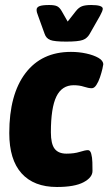

<svg xmlns="http://www.w3.org/2000/svg" viewBox="-20 -738 432 766"><path d="M207 8Q115 8 66 -46.5Q17 -101 17 -207Q17 -361 81.5 -446Q146 -531 263 -531Q295 -531 324.5 -524.5Q354 -518 373 -507Q392 -496 392 -481Q392 -478 388.5 -463Q385 -448 379 -430Q373 -412 364.5 -399Q356 -386 346 -386Q333 -386 315 -392Q297 -398 274 -398Q227 -398 205 -353Q183 -308 183 -210Q183 -164 198 -144.5Q213 -125 245 -125Q276 -125 298 -132Q320 -139 331 -139Q340 -139 344 -124.5Q348 -110 348.5 -90.5Q349 -71 349 -56Q349 -30 313.5 -11Q278 8 207 8ZM344 -718Q390 -718 390 -703Q390 -695 379 -675L338 -603Q328 -585 310 -578.5Q292 -572 244 -572Q197 -572 180.5 -578.5Q164 -585 158 -603L132 -675Q126 -689 126 -699Q126 -709 137.5 -713.5Q149 -718 176 -718Q198 -718 208 -713Q218 -708 226 -694L250 -652L283 -694Q294 -708 307 -713Q320 -718 344 -718Z"/></svg>

Font: Asap Condensed Condensed ExtraBold
Style: Italic
Weight: 800
Width: 3
Italic angle: -6°
Designer: Pablo Cosgaya
Foundry: Omnibus-Type
Version: Version 3.001; ttfautohint (v1.8.4.7-5d5b)